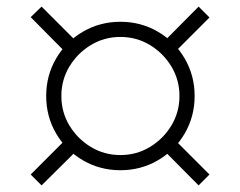

<svg xmlns="http://www.w3.org/2000/svg" viewBox="-20 -656 729 582"><path d="M345 -140Q283 -140 231.5 -170Q180 -200 150 -251.5Q120 -303 120 -365Q120 -427 150 -478.5Q180 -530 231.5 -560Q283 -590 345 -590Q407 -590 458.5 -560Q510 -530 540 -478.5Q570 -427 570 -365Q570 -303 540 -251.5Q510 -200 458.5 -170Q407 -140 345 -140ZM345 -186Q394 -186 434.5 -210.5Q475 -235 499.5 -275.5Q524 -316 524 -365Q524 -414 499.5 -454.5Q475 -495 434.5 -519.5Q394 -544 345 -544Q296 -544 255.5 -519.5Q215 -495 190.5 -454.5Q166 -414 166 -365Q166 -316 190.5 -275.5Q215 -235 255.5 -210.5Q296 -186 345 -186ZM106 -94 73 -127 183 -237 216 -203ZM582 -94 473 -204 505 -237 615 -127ZM183 -493 73 -604 106 -636 216 -526ZM505 -493 473 -526 582 -636 615 -603Z"/></svg>

Font: M PLUS 2 Thin Light
Style: Regular
Weight: 300
Version: Version 1.001